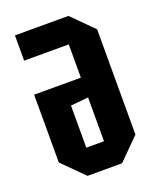

<svg xmlns="http://www.w3.org/2000/svg" viewBox="-132 -778 697 857"><g transform="rotate(-20 216.0 -350.0)"><path d="M398 -600V-100L298 0H134L34 -100V-422H256V-580H44V-700H298ZM256 -328 172 -320V-120H256Z"/></g></svg>

Font: Tektur Condensed SemiBold
Style: Regular
Weight: 600
Width: 3
Designer: Adam Jagosz
Foundry: Adam Jagosz
Version: Version 1.005;gftools[0.9.30]